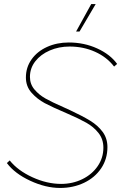

<svg xmlns="http://www.w3.org/2000/svg" viewBox="-20 -920 606 949"><path d="M14 -114 28 -127Q68 -77 140 -44Q212 -11 282 -11Q339 -11 387 -34.5Q435 -58 463 -99Q491 -140 491 -190Q491 -232 467 -262.5Q443 -293 406.5 -313.5Q370 -334 312 -359Q239 -390 201.5 -410Q164 -430 136 -461.5Q108 -493 108 -537Q108 -587 136 -626.5Q164 -666 212.5 -688Q261 -710 320 -710Q396 -710 460.5 -680.5Q525 -651 559 -604L544 -591Q508 -638 450 -664Q392 -690 324 -690Q271 -690 226 -670.5Q181 -651 154.5 -617Q128 -583 128 -540Q128 -504 150.5 -477.5Q173 -451 205 -433Q237 -415 292 -391Q310 -383 327 -375Q387 -347 425.5 -323.5Q464 -300 487.5 -268Q511 -236 511 -193Q511 -134 480 -88Q449 -42 395.5 -16.5Q342 9 277 9Q206 9 129.5 -26.5Q53 -62 14 -114ZM373 -764H356L431 -900H453Z"/></svg>

Font: Fixel Italic Variable Display Thin
Style: Italic
Weight: 100
Italic angle: -10°
Designer: AlfaBravo + MacPaw
Foundry: Kyrylo Tkachov, Marchela Mozhyna, Serhii Makarenko, Maria Weinstein, Zakhar Kryvoshyya
Version: Version 1.210;Glyphs 3.2 (3217)